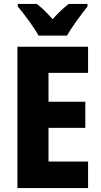

<svg xmlns="http://www.w3.org/2000/svg" viewBox="-20 -950 509 970"><path d="M175 -770H318C342 -812 392 -880 422 -917V-930H327C301 -910 276 -887 246 -853C217 -885 192 -911 166 -930H70V-917C101 -881 153 -810 175 -770ZM425 0V-134H225V-304H411V-436H225V-582H425V-714H68V0Z"/></svg>

Font: Noto Sans Thai Looped Condensed ExtraBold
Style: Regular
Weight: 800
Width: 3
Designer: Sasikarn Vongin, Ben Mitchell
Foundry: The Fontpad Ltd
Version: Version 1.001